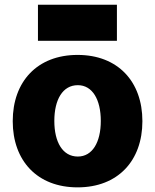

<svg xmlns="http://www.w3.org/2000/svg" viewBox="-20 -786 659 816"><path d="M141.3 -612.6H476.9V-766H141.3ZM309.7 -552.6C138.1 -552.6 34.1 -439.3 34.1 -271C34.1 -103 138.1 10.3 309.7 10.3C481.2 10.3 585.2 -103 585.2 -271C585.2 -439.3 481.2 -552.6 309.7 -552.6ZM310.7 -120.7C246.4 -120.7 210.9 -181.8 210.9 -272C210.9 -362.6 246.4 -424 310.7 -424C372.9 -424 408.4 -362.6 408.4 -272C408.4 -181.8 372.9 -120.7 310.7 -120.7Z"/></svg>

Font: TID UI Extra Bold
Style: Regular
Weight: 800
Designer: The TID Project Authors
Foundry: Bakken & Bæck
Version: Version 1.001;hotconv 1.0.109;makeotfexe 2.5.65596